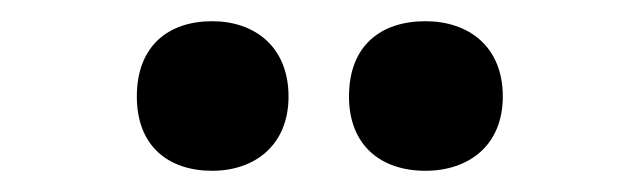

<svg xmlns="http://www.w3.org/2000/svg" viewBox="-20 -778 599 181"><path d="M109 -687C109 -640 139 -617 180 -617C220 -617 252 -641 252 -687C252 -734 220 -758 180 -758C139 -758 109 -735 109 -687ZM309 -687C309 -641 339 -617 381 -617C422 -617 454 -641 454 -687C454 -734 422 -758 381 -758C339 -758 309 -735 309 -687Z"/></svg>

Font: Noto Sans Sinhala UI SemiCondensed ExtraBold
Style: Regular
Weight: 800
Width: 4
Designer: Jelle Bosma - Monotype Design Team
Foundry: Monotype Imaging Inc.
Version: Version 2.006